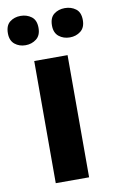

<svg xmlns="http://www.w3.org/2000/svg" viewBox="-101 -799 507 845"><g transform="rotate(-10 152.5 -376.0)"><path d="M227 0H78V-546H227ZM-15 -686Q-15 -721 5 -736.5Q25 -752 52.9 -752Q80.8 -752 101.4 -736.6Q122 -721.2 122 -686.4Q122 -653 101.4 -637Q80.8 -621 52.9 -621Q25 -621 5 -637.2Q-15 -653.5 -15 -686ZM182 -686Q182 -721 202.1 -736.5Q222.3 -752 250.6 -752Q279 -752 299.5 -736.6Q320 -721.2 320 -686.4Q320 -653 299.4 -637Q278.9 -621 251 -621Q222.5 -621 202.2 -637.2Q182 -653.5 182 -686Z"/></g></svg>

Font: Noto Sans Sundanese
Style: Regular
Weight: 400
Designer: Monotype Design Team (Regular), Sérgio L. Martins (other weights)
Foundry: Monotype Imaging Inc.
Version: Version 2.003